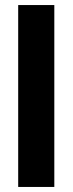

<svg xmlns="http://www.w3.org/2000/svg" viewBox="-20 -740 287 760"><path d="M52 0V-720H195V0Z"/></svg>

Font: Instrument Sans SemiCondensed
Style: Bold
Weight: 700
Width: 4
Designer: Rodrigo Fuenzalida
Foundry: fragTYPE
Version: Version 1.000;gftools[0.9.28]